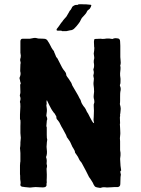

<svg xmlns="http://www.w3.org/2000/svg" viewBox="-20 -912 683 932"><path d="M568 -84Q564 -83 564 -78Q564 -77 564.5 -75Q565 -73 565 -72Q568 -65 566 -59Q566 -58 565.5 -56Q565 -54 565 -52Q565 -46 564.5 -35.5Q564 -25 564 -19Q564 -6 552 -4Q546 -4 536 -4Q526 -4 521 -3Q506 -3 499 -2Q492 -2 489 -3Q477 -4 468 0H465Q464 0 462 -0.5Q460 -1 459 -1Q442 -3 439 -9Q437 -11 434.5 -16Q432 -21 431 -24Q430 -25 428 -29Q426 -33 420.5 -41Q415 -49 412 -53L397 -83Q376 -122 375 -124Q373 -124 373 -126Q368 -131 365 -137Q360 -150 348 -166Q344 -170 344 -173Q344 -180 336 -192Q335 -194 333.5 -196Q332 -198 331 -200Q330 -202 322 -220Q320 -225 314 -233Q308 -241 307 -243Q304 -246 304 -248Q304 -252 291 -275Q289 -279 284.5 -287Q280 -295 278 -298Q276 -301 272.5 -309Q269 -317 266 -321Q261 -328 260 -329Q256 -332 254 -338Q254 -345 253 -348Q252 -349 249.5 -353Q247 -357 246 -360Q246 -361 244 -362Q242 -363 242 -364Q230 -380 228 -385Q221 -397 209 -423Q208 -424 208 -425L206 -423V-411Q208 -408 206 -405Q204 -402 207 -386Q209 -374 205 -352Q205 -348 206 -347Q212 -334 207 -326V-323Q205 -307 205 -300Q205 -298 206 -297Q206 -296 206 -296L207 -294V-278Q207 -275 207 -257Q207 -239 209 -237V-232Q207 -220 207 -213Q205 -199 207 -187Q210 -165 204 -151V-147Q207 -142 207 -131Q205 -116 208 -110V-102Q206 -96 206 -93Q208 -58 207 -48Q206 -38 207 -26Q207 -25 206 -21.5Q205 -18 206 -16Q207 -8 199 -4Q190 -1 172 -3Q168 -3 162 -3.5Q156 -4 153 -4Q144 -4 140 -3Q138 -3 131 -2Q124 -1 120 -2Q113 -2 99 -4Q97 -5 91 -5Q75 -7 80 -22V-28Q77 -46 78 -51Q78 -64 77 -66V-69V-109Q77 -112 77.5 -116Q78 -120 78 -123Q79 -125 79 -131V-169Q79 -178 78 -182Q77 -185 77 -193Q78 -196 78.5 -203Q79 -210 79 -213V-221Q79 -224 80 -232Q81 -240 81 -243Q81 -246 80 -254Q79 -262 79 -266V-300Q79 -302 79.5 -316.5Q80 -331 77 -333V-335V-356Q78 -363 78 -376Q79 -383 79 -395Q79 -413 77 -415Q76 -418 78 -423Q81 -433 78 -442Q75 -446 77 -453Q79 -459 79 -464Q79 -487 78 -498Q78 -499 78 -501L79 -503Q82 -506 80 -510Q80 -511 79 -513.5Q78 -516 78 -517Q78 -519 77 -523.5Q76 -528 75 -530V-535Q82 -550 79 -563Q78 -564 78 -566Q79 -577 79 -599Q79 -600 79.5 -601.5Q80 -603 80 -604V-610Q77 -618 78 -625Q81 -632 81 -642Q78 -660 79 -663V-683V-711Q79 -724 90 -724H125Q139 -726 146 -728H153Q165 -725 166 -725Q175 -724 193 -724Q207 -724 213 -711Q214 -709 217 -705Q220 -701 221 -698Q231 -676 240 -666Q243 -663 243 -659Q245 -656 247 -650L253 -635L256 -632Q257 -630 259 -628Q261 -623 269 -608.5Q277 -594 281 -585Q285 -577 295 -565Q301 -557 301 -553Q301 -548 302 -546Q305 -540 313 -530Q314 -528 324 -513Q326 -511 328 -505Q330 -498 331 -497Q349 -465 359 -449L362 -443Q363 -440 366 -435Q369 -430 371 -427Q372 -424 373.5 -419Q375 -414 376 -412Q376 -411 378 -408.5Q380 -406 380 -404Q382 -404 382 -402Q383 -400 384.5 -398Q386 -396 388 -393.5Q390 -391 391 -390Q394 -386 396 -382Q401 -370 402 -369Q406 -365 416 -344Q428 -320 433 -316L437 -314Q436 -316 436 -319Q436 -320 435 -324Q434 -328 434 -329Q434 -332 434.5 -337.5Q435 -343 435 -345Q435 -365 436 -375Q436 -389 435 -397V-405Q435 -406 436 -408.5Q437 -411 437.5 -413Q438 -415 438 -417Q438 -427 435 -436Q434 -444 435 -451Q438 -466 436 -484Q436 -487 435 -492.5Q434 -498 434 -501Q433 -507 435 -521Q437 -531 434 -539Q432 -545 434 -550Q437 -560 434 -570Q432 -573 434 -578Q439 -590 435 -610Q435 -623 437 -626Q438 -632 437 -637Q435 -647 435 -652Q436 -657 437 -666Q438 -675 438 -680V-681Q437 -682 437 -683Q437 -688 436.5 -696Q436 -704 436 -708V-710Q436 -712 436.5 -714Q437 -716 437 -717Q437 -723 443 -723Q451 -724 468 -724Q470 -724 473.5 -723.5Q477 -723 478 -723Q486 -723 498 -725Q509 -726 524 -723H527Q535 -728 548 -726Q563 -726 563 -711Q564 -704 564 -690V-635Q564 -631 565 -623Q566 -615 566 -608Q566 -601 564 -595Q563 -594 564 -591Q565 -588 565 -587V-577Q562 -552 563 -546Q564 -543 564 -537.5Q564 -532 565 -529Q565 -508 564 -505Q560 -498 564 -491Q568 -481 564 -466Q563 -461 563 -440Q563 -436 563 -424.5Q563 -413 562 -409V-406Q566 -392 566 -384Q566 -376 564 -362Q562 -356 563 -352Q564 -350 562 -344V-339Q562 -334 562.5 -326Q563 -318 563 -313Q563 -312 562.5 -312Q562 -312 562 -311V-307Q562 -305 562.5 -299.5Q563 -294 563 -291Q563 -288 563.5 -280Q564 -272 564 -268V-262Q562 -248 562 -241Q562 -238 562.5 -233Q563 -228 563 -226V-183Q563 -181 564 -176.5Q565 -172 565 -170V-158Q565 -155 564 -149.5Q563 -144 563 -141Q563 -129 565 -107L568 -86ZM281 -761H303Q306 -762 312 -763Q318 -764 321 -765Q330 -765 339 -772Q355 -788 361 -797Q368 -805 373 -817Q376 -825 384 -832Q399 -847 402 -856Q403 -860 410 -865Q416 -868 419 -875Q420 -876 421 -878.5Q422 -881 422 -882Q426 -889 418 -889Q391 -892 388 -891Q386 -891 373 -891.5Q360 -892 358 -889Q357 -888 354 -888Q344 -890 332 -880Q331 -880 328 -873Q324 -864 318 -859L315 -853Q304 -834 302 -831Q301 -829 293 -821Q292 -820 290 -817.5Q288 -815 287 -814Q282 -806 277 -801Q274 -796 267 -786.5Q260 -777 256 -772Q251 -763 262 -763H277Q279 -763 281 -761Z"/></svg>

Font: Gutenberg Clean
Style: Regular
Weight: 400
Designer: Nicola Manzari, Bruno Pierini
Foundry: Unio | Creative Solutions
Version: Version 1.001;PS 001.001;hotconv 1.0.88;makeotf.lib2.5.64775